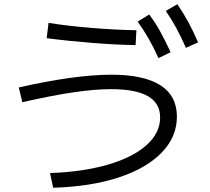

<svg xmlns="http://www.w3.org/2000/svg" viewBox="-20 -838 978 894"><path d="M725.6 -291Q725.6 -357.4 668.9 -390.1Q612.3 -422.9 497.1 -422.9Q422.4 -422.9 323.5 -408.4Q224.6 -394 84 -362.3L67.4 -430.7Q329.6 -490.2 499 -490.2Q649.4 -490.2 726.6 -441.2Q803.7 -392.1 803.7 -294.9Q803.7 -200.2 732.4 -127Q661.1 -53.7 530.8 -11.2Q400.4 31.2 227.5 36.1L212.9 -32.2Q366.7 -37.6 482.9 -71.5Q599.1 -105.5 662.4 -162.4Q725.6 -219.2 725.6 -291ZM197.3 -660.2 206.1 -731.4Q298.3 -716.8 408.9 -707.8Q519.5 -698.7 615.2 -697.3L611.3 -627.9Q521.5 -629.4 410.2 -638.2Q298.8 -647 197.3 -660.2ZM621.1 -737.3 674.8 -770.5Q703.1 -732.9 725.1 -693.1Q747.1 -653.3 774.4 -594.7L717.8 -567.4Q694.8 -618.7 671.6 -658.9Q648.4 -699.2 621.1 -737.3ZM752 -787.1 805.7 -818.4Q834.5 -776.4 857.4 -734.1Q880.4 -691.9 902.3 -640.6L845.7 -615.2Q822.8 -667.5 800.5 -708.3Q778.3 -749 752 -787.1Z"/></svg>

Font: Pretendard JP
Style: Regular
Weight: 400
Designer: Base glyphs from Inter by Rasmus Andersson; Hangeul glyphs from Noto Sans CJK(Source Han Sans) by Jang Soo-young and Kan
Foundry: Kil Hyung-jin
Version: Version 1.309